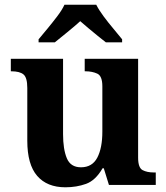

<svg xmlns="http://www.w3.org/2000/svg" viewBox="-20 -786 707 816"><path d="M258 10Q180 10 138 -38.5Q96 -87 96 -188V-412Q96 -456 80 -469.5Q64 -483 28 -483H26V-536H248V-216Q248 -152 264 -113.5Q280 -75 324 -75Q372 -75 393.5 -116Q415 -157 415 -227V-419Q415 -463 393.5 -473Q372 -483 343 -483H340V-536H567V-116Q567 -73 586 -63Q605 -53 634 -53H642V0H443L421 -71H416Q386 -19 345.5 -4.5Q305 10 258 10ZM144 -619Q160 -638 181.5 -664Q203 -690 223.5 -717Q244 -744 254 -766H389Q400 -744 420 -717Q440 -690 462 -664Q484 -638 499 -619V-606H430Q416 -617 396 -633Q376 -649 356 -666Q336 -683 321 -696Q299 -676 266.5 -649.5Q234 -623 213 -606H144Z"/></svg>

Font: Noto Serif Thai
Style: Bold
Weight: 700
Designer: Monotype Design Team
Foundry: Monotype Imaging Inc.
Version: Version 2.002; ttfautohint (v1.8.4.7-5d5b)